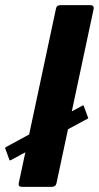

<svg xmlns="http://www.w3.org/2000/svg" viewBox="-28 -728 385 748"><path d="M45 -14 190 -694Q192 -708 208 -708H323Q339 -708 337 -694L192 -14Q189 0 173 0H58Q42 0 45 -14ZM14 -104Q12 -103 10.5 -103.5Q9 -104 9 -104L-8 -151Q-9 -152 -5 -155L294 -317Q296 -318 298 -316L315 -270Q317 -268 314 -266Z"/></svg>

Font: Glory ExtraBold
Style: Italic
Weight: 800
Italic angle: -12°
Version: Version 1.011